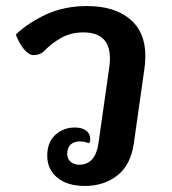

<svg xmlns="http://www.w3.org/2000/svg" viewBox="-20 -606 568 634"><path d="M136 -92Q136 -136 162.5 -160.5Q189 -185 228 -185Q251 -185 264.5 -174.5Q278 -164 278 -147Q278 -138 274 -133Q258 -139 244 -139Q224 -139 213 -128.5Q202 -118 202 -98Q202 -82 213 -72Q224 -62 241 -62Q297 -62 306 -139L340 -378Q343 -396 343 -413Q343 -499 255 -499Q215 -499 183 -481.5Q151 -464 122 -434Q108 -424 91 -424Q76 -424 60 -442.5Q44 -461 32 -492Q76 -533 135 -559.5Q194 -586 267 -586Q357 -586 408.5 -543.5Q460 -501 460 -421Q460 -400 457 -380L422 -133Q412 -62 368 -27Q324 8 260 8Q202 8 169 -19.5Q136 -47 136 -92Z"/></svg>

Font: Krub SemiBold
Style: Italic
Weight: 600
Italic angle: -8°
Designer: Ekaluck Peanpanawate
Foundry: Cadson Demak Co.,Ltd.
Version: Version 1.000; ttfautohint (v1.6)